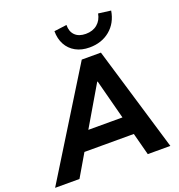

<svg xmlns="http://www.w3.org/2000/svg" viewBox="-208 -1079 1133 1215"><g transform="rotate(-20 359.0 -472.0)"><path d="M-45 0 391 -705H520L731 0H579L530 -187L577 -150H168L227 -184L119 0ZM435 -540 261 -244 240 -273H545L516 -242L438 -540ZM465 -760Q411 -760 371.5 -782Q332 -804 311 -843Q290 -882 290 -933L375 -944Q374 -900 399.5 -874.5Q425 -849 472 -849Q519 -849 549.5 -874.5Q580 -900 588 -944L672 -933Q659 -853 603 -806.5Q547 -760 465 -760Z"/></g></svg>

Font: Nunito Sans 11pt ExtraBold
Style: Italic
Weight: 800
Italic angle: -9°
Version: Version 3.101;gftools[0.9.27]